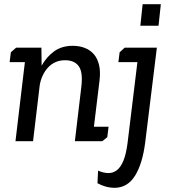

<svg xmlns="http://www.w3.org/2000/svg" viewBox="-20 -675 815 918"><path d="M57 -447H178L179 -361Q203 -404 239.5 -430Q276 -456 328 -456Q359 -456 385 -446Q411 -436 428.5 -416Q446 -396 453.5 -365Q461 -334 456 -291L429 -69H499L493 -19L469 0H338L369 -261Q377 -330 356.5 -358.5Q336 -387 291 -387Q265 -387 244.5 -377.5Q224 -368 209 -351.5Q194 -335 184 -313.5Q174 -292 170 -268L138 0H54L99 -378H26L32 -425ZM552 -425 576 -447H730L674 8Q661 108 626 164.5Q591 221 531 223Q506 223 485 217Q464 211 446 201L449 141Q475 152 497.5 152.5Q520 153 538.5 139Q557 125 570 93.5Q583 62 590 8L637 -378H546ZM662 -655H749L738 -552H651Z"/></svg>

Font: Zilla Slab Medium
Style: Regular
Weight: 500
Designer: Typotheque.com
Foundry: Typotheque type foundry
Version: Version 1.1; 2017